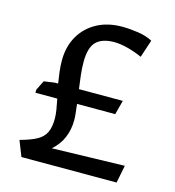

<svg xmlns="http://www.w3.org/2000/svg" viewBox="-96 -706 718 788"><g transform="rotate(15 262.5 -312.0)"><path d="M66 0 40 -65.8Q85 -78 110.5 -91.9Q135.9 -105.8 146.8 -128.3Q157.7 -150.8 157.7 -187Q157.7 -204.2 154.3 -225.3Q150.8 -246.3 146 -269.7H53.3V-282.7L73.7 -323.8L118.8 -330.3H133.4Q129.6 -353.2 126.7 -377.9Q123.7 -402.5 123.7 -426.1Q123.7 -484.7 149.2 -529.4Q174.8 -574 220.7 -598.9Q266.5 -623.8 327.9 -623.8Q359.3 -623.8 395.6 -618.4Q431.9 -613 457 -599L432.3 -524.1Q401.2 -538.1 369.3 -546.2Q337.3 -554.3 312.7 -554.3Q261.5 -554.3 236.4 -529.5Q211.3 -504.6 211.3 -443Q211.3 -416.3 214.6 -387.4Q218 -358.5 221.9 -330.3H408.2L392.3 -269.7H230Q232.2 -250.8 234.2 -233.5Q236.2 -216.3 236.2 -201.6Q236.2 -163.5 222.3 -129Q208.3 -94.4 177.3 -67L485.2 -75.1L470.3 0Z"/></g></svg>

Font: Ancizar Sans Thin
Style: Regular
Weight: 100
Designer: Cesar Puertas, Viviana Monsalve, Julian Moncada, Julian Prieto, Jose Castro, Mariel Hernandez, Felipe Aragon, Sara Alarc
Version: Version 8.100